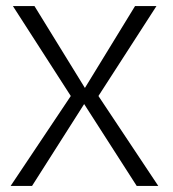

<svg xmlns="http://www.w3.org/2000/svg" viewBox="-20 -612 568 632"><path d="M15 0H85.5L257 -269.5L430 0H501L304 -296L495 -592H424.5L259.5 -322.5L93.5 -592H22.5L213 -296Z"/></svg>

Font: Anybody UltraCondensed Thin Light
Style: Regular
Weight: 300
Version: Version 1.111